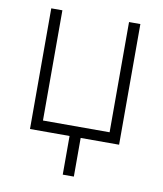

<svg xmlns="http://www.w3.org/2000/svg" viewBox="-80 -595 707 831"><g transform="rotate(10 273.5 -180.0)"><path d="M469.7 0H300.8V169.9H252V0H78.1V-530.3H127V-45.9H419.9V-530.3H469.7Z"/></g></svg>

Font: Pretendard Std ExtraLight
Style: Regular
Weight: 200
Designer: Base glyphs from Inter by Rasmus Andersson; Hangeul glyphs from Noto Sans CJK(Source Han Sans) by Jang Soo-young and Kan
Foundry: Kil Hyung-jin
Version: Version 1.309